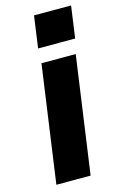

<svg xmlns="http://www.w3.org/2000/svg" viewBox="-117 -805 536 855"><g transform="rotate(-15 151.0 -377.0)"><path d="M266.3 -540 190.3 0H32.4L108.4 -540ZM302.4 -754.4 281.8 -607.4H110.9L131.5 -754.4Z"/></g></svg>

Font: Pathway Extreme 8pt Thin
Style: Italic
Weight: 100
Italic angle: -8°
Designer: Eduardo Rodriguez Tunni
Foundry: Eduardo Rodriguez Tunni
Version: Version 1.000